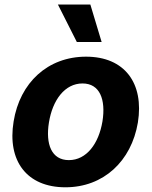

<svg xmlns="http://www.w3.org/2000/svg" viewBox="-20 -797 654 828"><path d="M262.1 10.7C426.1 10.7 546.5 -101.6 574.6 -268.5C601.9 -438.2 517.4 -552.6 351.2 -552.6C186.1 -552.6 65.7 -440.7 38.7 -273.1C10.7 -103.7 95.2 10.7 262.1 10.7ZM191.1 -269.2C206.7 -365.4 259.2 -437.1 335.9 -437.1C410.5 -437.1 436.8 -367.9 421.9 -273.8C405.9 -177.6 353.3 -106.5 277 -106.5C202.1 -106.5 175.8 -175.4 191.1 -269.2ZM229.8 -777.3 311.4 -615.8H418.3L369.7 -777.3Z"/></svg>

Font: Margiela Sans
Style: Bold Italic
Weight: 700
Italic angle: -9.39999°
Designer: Stefan Endress, Andreas Faust
Version: Version 1.100;FEAKit 1.0